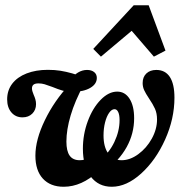

<svg xmlns="http://www.w3.org/2000/svg" viewBox="-20 -691 732 722"><path d="M113.1 -105.8Q113.1 -165.7 148.8 -239.2Q184.4 -312.7 241.1 -372.9H295.1Q261.6 -311.2 245.7 -257.1Q229.7 -203 229.7 -158.7Q229.7 -123 241.9 -105.8Q254.1 -88.5 279.8 -88.5Q290.1 -88.5 300.5 -91.3Q311 -94.1 321.3 -99.2L348.2 -45.8Q318.2 -17.6 285.8 -3.2Q253.5 11.3 219.4 11.3Q169.4 11.3 141.2 -19.3Q113.1 -49.9 113.1 -105.8ZM291.7 -131.9Q291.7 -185.5 310.1 -235.2Q328.5 -284.9 358.6 -315.7Q388.8 -346.5 420.7 -346.5Q450.2 -346.5 467.3 -319.5Q484.4 -292.5 484.4 -246.5Q484.4 -188.7 456.3 -137.9Q428.3 -87.1 371.1 -44.4L356.6 -90.3Q390.4 -115.7 410 -156.9Q429.6 -198 429.6 -239.2Q429.6 -259 424.5 -269.7Q419.5 -280.4 410.6 -280.4Q399.9 -280.4 390.3 -266.7Q380.7 -253 375 -230.4Q369.3 -207.7 369.3 -181.8Q369.3 -138 387.3 -113.3Q405.3 -88.5 437.3 -88.5Q469.1 -88.5 500.1 -111.3Q531.2 -134.1 550.9 -169.7Q570.5 -205.3 570.5 -241.8Q570.5 -264.7 562.8 -281.9Q555.1 -299 540 -321.3Q527.8 -339.5 522.1 -352Q516.4 -364.6 516.4 -378.7Q516.4 -401.3 530.3 -414.6Q544.3 -428 567.7 -428Q601.3 -428 618.7 -401.6Q636 -375.2 636 -323.6Q636 -244.5 601 -166.4Q565.9 -88.3 510.9 -38.5Q455.9 11.3 400.3 11.3Q350.2 11.3 321 -27.2Q291.7 -65.6 291.7 -131.9ZM6.9 -317.3Q6.9 -351.2 26 -376.3Q45.2 -401.3 80.1 -414.9Q115.1 -428.4 159.8 -428.4Q185.9 -428.4 207.1 -425Q228.2 -421.6 251 -415.2Q264.5 -411 277.3 -407L240.5 -387.6Q257.5 -409 273.7 -418.5Q289.8 -428 307.2 -428Q324 -428 334.1 -419.9Q344.1 -411.8 344.1 -398.1Q344.1 -374.7 318.9 -360.2Q293.7 -345.7 252.9 -345.7Q231.3 -345.7 214.7 -350.5Q198.2 -355.3 176.9 -364.1Q158.3 -371 147.6 -374.2Q136.9 -377.4 124.6 -377.4Q112.2 -377.4 106.2 -372.8Q100.2 -368.1 100.2 -358.5Q100.2 -352.8 102.3 -346.5Q104.3 -340.2 106.8 -334.1Q110.6 -325.9 113 -317.4Q115.5 -308.9 115.5 -299.4Q115.5 -277.6 101.3 -263.6Q87.2 -249.7 64.5 -249.7Q38.8 -249.7 22.8 -268.3Q6.9 -286.9 6.9 -317.3ZM330.7 -507.1 482.7 -671.1H539.1L602.3 -500.7L558.7 -478L453.9 -599.8L509.4 -603.9L359.5 -478Z"/></svg>

Font: Playfair Micro SmCond SmLight
Style: Italic
Weight: 360
Width: 4
Italic angle: -15.6°
Designer: Claus Eggers Sørensen
Foundry: Claus Eggers Sørensen
Version: Version 2.203;Glyphs 3.3 (3326)